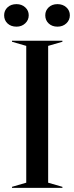

<svg xmlns="http://www.w3.org/2000/svg" viewBox="-39 -909 358 929"><path d="M19 -5 88 -25V-687L19 -707V-712H263V-707L194 -687V-25L263 -5V0H19ZM180 -835Q180 -858 196.5 -873.5Q213 -889 239 -889Q265 -889 282 -873.5Q299 -858 299 -835Q299 -812 282 -796Q265 -780 239 -780Q213 -780 196.5 -795.5Q180 -811 180 -835ZM41 -889Q66 -889 83 -873.5Q100 -858 100 -835Q100 -812 83 -796Q66 -780 41 -780Q14 -780 -2.5 -795.5Q-19 -811 -19 -835Q-19 -858 -2.5 -873.5Q14 -889 41 -889Z"/></svg>

Font: Nyght Serif
Style: Regular
Weight: 400
Designer: Maksym Kobuzan
Version: Version 0.410